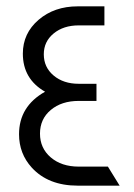

<svg xmlns="http://www.w3.org/2000/svg" viewBox="-20 -585 422 605"><path d="M225 0Q132 0 80 -57Q40 -101 40 -162Q40 -250 122 -296Q52 -336 52 -416Q52 -480 101.5 -522.5Q151 -565 225 -565H309V-505H228Q180 -505 149 -479.5Q118 -454 118 -414Q118 -373 149 -347Q180 -321 228 -321H284V-267H228Q174 -267 140 -238.5Q106 -210 106 -164Q106 -118 140 -89Q174 -60 228 -60H320L357 0Z"/></svg>

Font: Tajawal
Style: Regular
Weight: 400
Designer: Boutros Fonts
Foundry: Created by Boutros International 2017
Version: Version 1.700